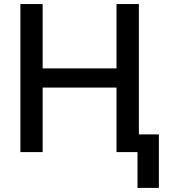

<svg xmlns="http://www.w3.org/2000/svg" viewBox="-20 -747 836 943"><path d="M80.1 0V-727.1H189.5V-411.1H552.2V-727.1H662.1V-86.9H760.3V175.8H655.3V0H552.2V-316.9H189.5V0Z"/></svg>

Font: Karasuma Gothic
Style: Regular
Weight: 500
Designer: Rasmus Andersson / Ryoko Nishizuka
Foundry: Genbu
Version: Version 1.00